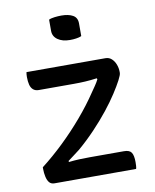

<svg xmlns="http://www.w3.org/2000/svg" viewBox="-85 -828 720 893"><g transform="rotate(-10 275.0 -381.5)"><path d="M61 -532H434Q451 -532 463 -521Q475 -510 481.5 -493Q488 -476 488 -458V-453Q488 -444 475.5 -420Q463 -396 441 -362Q419 -328 388 -289Q357 -250 319 -210Q281 -170 239 -134Q225 -123 210 -112Q195 -101 182 -91L183 -86Q208 -89 232 -90Q256 -91 282 -91H444Q470 -91 479 -77Q488 -63 488 -32Q488 -24 487.5 -15Q487 -6 485 0H100Q84 0 75.5 -10Q67 -20 63 -38Q59 -56 59 -75V-83Q112 -124 163.5 -173.5Q215 -223 261.5 -277.5Q308 -332 344 -386Q353 -399 363 -413.5Q373 -428 380 -442L378 -447Q348 -443 322.5 -441.5Q297 -440 269 -440H103Q87 -440 77 -448.5Q67 -457 63 -472.5Q59 -488 59 -509Q59 -515 59.5 -521Q60 -527 61 -532ZM207 -754Q213 -757 220 -758.5Q227 -760 234.5 -761Q242 -762 250.5 -762.5Q259 -763 266 -763Q300 -763 320.5 -751.5Q341 -740 341 -713V-653Q335 -650 328.5 -648.5Q322 -647 315.5 -646Q309 -645 301.5 -644.5Q294 -644 286 -644Q251 -644 229 -659.5Q207 -675 207 -701Z"/></g></svg>

Font: Recursive Casual
Style: Regular
Weight: 400
Version: Version 1.047